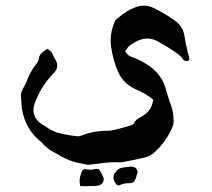

<svg xmlns="http://www.w3.org/2000/svg" viewBox="-20 -452 745 676"><path d="M291 128.4 286.6 127.9 268.6 124Q229.5 117.7 195.3 98.6Q184.6 91.3 172.4 85.4Q147.9 73.2 130.4 53.7Q127.9 50.3 124.5 47.4Q69.3 4.4 57.1 -69.3Q56.2 -74.7 53.7 -112.3V-115.2Q53.7 -128.4 61.8 -141.6Q69.8 -154.8 75.7 -169.9L78.1 -176.8Q89.8 -204.1 108.4 -227.5Q115.7 -237.8 116.2 -242.7Q117.2 -255.9 125.7 -264.2Q134.3 -272.5 146.5 -279.8Q161.1 -272.9 166.5 -258.3Q168.5 -252 174.3 -243.2Q181.6 -231.9 181.6 -221.2Q181.6 -206.1 167.5 -192.9Q123 -147 100.6 -83.5Q97.7 -74.7 97.7 -64.9Q97.7 -28.3 141.1 -6.3Q160.2 7.3 182.1 15.1Q217.8 24.4 252.9 27.8H255.9Q261.2 27.8 270.5 23.9Q311.5 8.3 356 8.3H362.8Q378.4 8.3 438 -9.8Q450.2 -13.7 452.6 -18.6Q457 -31.2 475.1 -39.6Q513.7 -58.6 519.5 -101.1Q497.1 -120.6 457 -138.2Q415 -157.2 396.5 -197.3Q377.4 -241.2 371.1 -288.1Q369.6 -298.8 369.6 -309.1Q369.6 -343.8 384.3 -376.5Q386.7 -382.3 391.4 -385.7Q396 -389.2 400.4 -392.6Q424.8 -413.6 456.1 -426.3Q471.2 -432.1 486.3 -432.1Q503.9 -432.1 520.5 -424.3Q542.5 -413.6 563 -400.9Q571.3 -396.5 594.2 -380.4Q624.5 -360.8 629.9 -323.2Q631.8 -310.1 634.3 -297.4Q643.1 -258.3 644.5 -255.4Q646.5 -248 646.5 -244.6Q646.5 -239.3 641.1 -237.3H639.2Q627 -237.3 623 -244.6Q616.2 -261.2 533.2 -307.6Q515.6 -316.4 498.5 -316.4Q470.7 -316.4 437.5 -292Q426.8 -283.7 420.9 -270.5Q431.2 -253.9 449.2 -249.5Q472.2 -241.2 492.7 -228L494.1 -227.5Q552.7 -191.9 566.4 -128.9Q569.8 -116.7 574.2 -104.5L576.2 -97.2Q591.3 -62 591.3 -26.9L590.8 -21Q590.8 -15.6 589.4 -10.7Q567.4 46.4 519.5 88.4Q501.5 101.6 478 105Q460.9 109.4 421.9 116.7Q413.1 119.6 401.4 119.6L386.7 119.1Q355.5 119.1 324.7 124.5Q294.4 128.4 291 128.4ZM281.2 203.6 262.7 203.1Q260.3 193.8 260.3 185.1Q260.3 170.9 269 149.4Q271 146 277.3 143.1Q287.6 145.5 300.8 145.5Q305.7 145.5 310.8 144Q315.9 142.6 320.3 142.6Q327.6 142.6 331.1 147.5Q335.9 154.3 344.7 174.3L345.2 177.7Q345.2 193.4 332 199.2Q326.2 202.1 317.4 202.4Q308.6 202.6 299.6 203.1Q290.5 203.6 281.2 203.6ZM397.9 201.2Q391.6 199.2 388.7 196.3Q379.4 183.1 379.4 173.8Q379.4 161.6 389.2 151.4Q395.5 140.1 414.6 137.7Q436 134.3 439.9 134.3Q458 134.3 462.9 147.5Q464.4 150.9 464.4 153.8L463.9 156.7Q458 177.7 453.9 185.3Q449.7 192.9 436 192.9H432.6Q416 192.9 397.9 201.2Z"/></svg>

Font: Kurland
Style: Regular
Weight: 400
Designer: GGBot
Version: 0.22